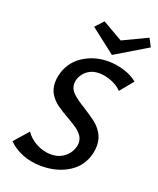

<svg xmlns="http://www.w3.org/2000/svg" viewBox="-158 -961 877 1063"><g transform="rotate(20 280.5 -429.5)"><path d="M262 -295Q218 -320 192 -339Q166 -358 147.5 -387Q129 -416 129 -455Q129 -479 134 -498Q153 -578 218.5 -621.5Q284 -665 367 -665Q415 -665 462 -650.5Q509 -636 541 -609L477 -531Q453 -557 415 -571.5Q377 -586 343 -586Q307 -586 282 -570.5Q257 -555 244 -531.5Q231 -508 231 -486Q231 -454 255.5 -430.5Q280 -407 331 -376Q375 -348 402 -327.5Q429 -307 448 -275.5Q467 -244 467 -203Q467 -179 462 -159Q443 -78 375 -35.5Q307 7 216 7Q152 7 101.5 -14Q51 -35 19 -68L92 -151Q117 -115 158 -93.5Q199 -72 243 -72Q282 -72 310 -89.5Q338 -107 352.5 -133Q367 -159 367 -183Q367 -208 353 -227Q339 -246 319 -260Q299 -274 262 -295ZM561 -818 373 -705 227 -818 271 -866 391 -797 536 -866Z"/></g></svg>

Font: Ysabeau Semibold
Style: Italic
Weight: 600
Italic angle: -12°
Designer: Christian Thalmann (Catharsis Fonts)
Version: Version 0.003